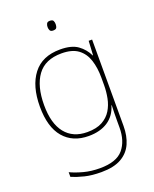

<svg xmlns="http://www.w3.org/2000/svg" viewBox="-172 -817 928 1154"><g transform="rotate(-20 291.5 -240.5)"><path d="M290 -538Q363 -538 402.5 -509.5Q442 -481 463 -437H465L470 -528H492V25Q492 88 470.5 136.5Q449 185 401 212.5Q353 240 273 240Q212 240 167.5 229Q123 218 87 203V173Q123 190 170 202.5Q217 215 273 215Q379 215 422.5 163Q466 111 466 25V-17Q466 -46 466.5 -67Q467 -88 468 -117H466Q448 -55 399 -22.5Q350 10 276 10Q174 10 116.5 -57.5Q59 -125 59 -256Q59 -387 117 -462.5Q175 -538 290 -538ZM290 -513Q185 -513 135.5 -445Q86 -377 86 -256Q86 -138 135.5 -76.5Q185 -15 276 -15Q335 -15 372 -35.5Q409 -56 429.5 -89.5Q450 -123 458 -164Q466 -205 466 -246V-294Q466 -357 450 -406.5Q434 -456 396 -484.5Q358 -513 290 -513ZM291 -721Q309 -721 313.5 -711.5Q318 -702 318 -690Q318 -677 313.5 -668Q309 -659 291 -659Q276 -659 271 -668Q266 -677 266 -690Q266 -702 271 -711.5Q276 -721 291 -721Z"/></g></svg>

Font: Noto Sans Bengali Thin
Style: Regular
Weight: 100
Designer: Jelle Bosma - Monotype Design Team
Foundry: Monotype Imaging Inc.
Version: Version 2.003; ttfautohint (v1.8.4.7-5d5b)